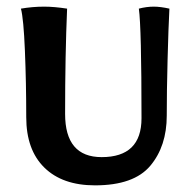

<svg xmlns="http://www.w3.org/2000/svg" viewBox="-20 -553 573 578"><path d="M59 -200Q59 -303 55 -400Q51 -497 43 -527Q78 -533 113 -533Q143 -533 182 -527Q176 -387 176 -210Q176 -80 286 -80Q406 -80 406 -197Q406 -470 398 -527Q421 -533 443 -533Q463 -533 490 -527Q487 -470 484.5 -374Q482 -278 482 -205Q482 -113 432.5 -54Q383 5 266 5Q168 5 113.5 -48.5Q59 -102 59 -200Z"/></svg>

Font: Mirza SemiBold
Style: Regular
Weight: 600
Designer: Arabic design by Kourosh Beigpour, Latin design by Eduardo Tunni, engineering by Lasse Fister
Version: Version 1.0010g